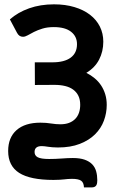

<svg xmlns="http://www.w3.org/2000/svg" viewBox="-20 -675 533 873"><path d="M361.8 177.2Q360.8 154.8 348.6 146.5Q336.4 138.2 307.1 138.2Q296.9 138.2 288.8 138.9Q280.8 139.6 272 140.6Q263.2 141.6 251.7 142.3Q240.2 143.1 223.1 143.1Q117.2 143.1 67.1 111.1Q17.1 79.1 17.1 11.7Q17.1 -49.8 55.4 -83.5Q93.8 -117.2 163.6 -117.2Q190.4 -117.2 212.2 -113.5Q233.9 -109.9 254.4 -109.9Q276.9 -109.9 293.7 -116.2Q310.5 -122.6 322 -134.3Q333.5 -146 339.1 -162.4Q344.7 -178.7 344.7 -198.2Q344.7 -222.2 336.4 -239.3Q328.1 -256.3 312.7 -267.6Q297.4 -278.8 275.9 -283.9Q254.4 -289.1 228 -289.1L138.7 -288.6L138.2 -391.6H218.3Q272.5 -391.6 301.3 -412.8Q330.1 -434.1 330.1 -474.1Q330.1 -509.3 303.2 -530.5Q276.4 -551.8 224.6 -551.8Q194.8 -551.8 172.9 -544.9Q150.9 -538.1 134.5 -529.8Q118.2 -521.5 106.2 -514.6Q94.2 -507.8 84.5 -507.8Q66.4 -507.8 57.1 -526.4L24.9 -586.9Q61.5 -619.1 112.5 -637.2Q163.6 -655.3 225.6 -655.3Q276.9 -655.3 318.4 -642.8Q359.9 -630.4 389.2 -607.9Q418.5 -585.4 434.1 -554.2Q449.7 -522.9 449.7 -485.4Q449.7 -440.9 430.7 -404.1Q411.6 -367.2 372.6 -343.8Q393.1 -333.5 410.2 -319.3Q427.2 -305.2 439.5 -286.9Q451.7 -268.6 458.5 -246.3Q465.3 -224.1 465.3 -197.8Q465.3 -161.1 452.4 -126.2Q439.5 -91.3 412.1 -64.2Q384.8 -37.1 342.8 -20.8Q300.8 -4.4 243.2 -4.4Q229 -4.4 218.3 -5.4Q207.5 -6.3 199 -7.6Q190.4 -8.8 183.3 -9.8Q176.3 -10.7 169.9 -10.7Q137.2 -10.7 137.2 16.1Q137.2 23.9 140.4 29.8Q143.6 35.6 151.1 39.8Q158.7 43.9 171.6 45.9Q184.6 47.9 203.6 47.9Q231.9 47.9 260.7 45.7Q289.6 43.5 311 43.5Q343.3 43.5 364.7 51Q386.2 58.6 399.2 72Q412.1 85.4 417.2 104Q422.4 122.6 422.4 144.5Q422.4 150.4 421.6 156Q420.9 161.6 418.5 166.5Q416 171.4 410.6 174.3Q405.3 177.2 396 177.2H361.8Z"/></svg>

Font: Carlito
Style: Bold
Weight: 700
Designer: Lukasz Dziedzic
Foundry: tyPoland Lukasz Dziedzic
Version: Version 1.104